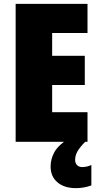

<svg xmlns="http://www.w3.org/2000/svg" viewBox="-20 -734 511 994"><path d="M61 0V-714H433V-563H250V-445H419V-294H250V-153H433V0ZM406 131Q417 131 430.5 128Q444 125 453 120V226Q415 240 373 240Q313 240 277.5 210Q242 180 242 128Q242 88 262.5 52Q283 16 341 -21L421 0Q391 31 380 51.5Q369 72 369 94Q369 111 379 121Q389 131 406 131Z"/></svg>

Font: Noto Sans Display Black Narrow
Style: Regular
Weight: 900
Width: 4
Designer: Monotype Design team
Foundry: Monotype Imaging Inc.
Version: Version 1.000